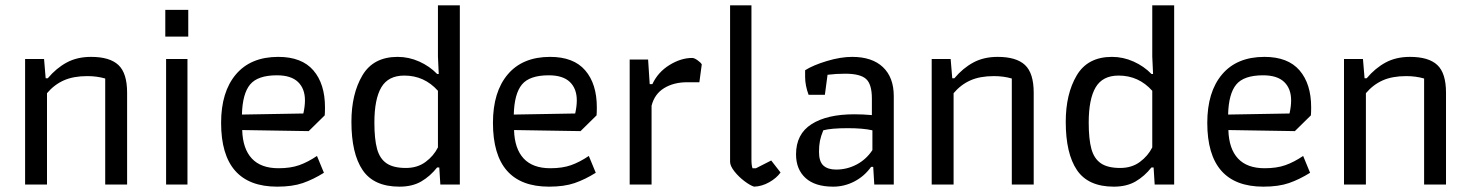

<svg xmlns="http://www.w3.org/2000/svg" viewBox="-20 -691 5505 719"><path d="M74 -470H145L151 -398H159Q191 -436 230 -457Q269 -478 321 -478Q391 -478 423.5 -447.5Q456 -417 456 -344V0H374V-397Q343 -406 307 -406Q255 -406 219 -390Q183 -374 156 -342V0H74Z M599 -654H685V-554H599ZM602 -470H682V0H602Z M808 -231Q808 -347 863.5 -412.5Q919 -478 1022 -478Q1110 -478 1153.5 -427.5Q1197 -377 1197 -289Q1197 -269 1196 -259L1136 -200L887 -204Q889 -134 923 -97.5Q957 -61 1023 -61Q1068 -61 1100.5 -72.5Q1133 -84 1167 -107L1193 -44Q1153 -19 1114 -5.5Q1075 8 1018 8Q808 8 808 -231ZM1116 -266Q1122 -293 1122 -315Q1122 -359 1096 -384Q1070 -409 1017 -409Q945 -409 916.5 -374.5Q888 -340 886 -262Z M1296 -235Q1296 -339 1337 -408.5Q1378 -478 1469 -478Q1511 -478 1550 -460.5Q1589 -443 1617 -414H1623L1620 -479V-671H1702V0H1629L1625 -64H1617Q1591 -31 1557.5 -11.5Q1524 8 1476 8Q1380 8 1338 -54Q1296 -116 1296 -235ZM1620 -139V-351Q1569 -408 1494 -408Q1434 -408 1408 -364Q1382 -320 1382 -232Q1382 -170 1392 -133.5Q1402 -97 1427.5 -79.5Q1453 -62 1500 -62Q1543 -62 1573.5 -84.5Q1604 -107 1620 -139Z M1826 -231Q1826 -347 1881.5 -412.5Q1937 -478 2040 -478Q2128 -478 2171.5 -427.5Q2215 -377 2215 -289Q2215 -269 2214 -259L2154 -200L1905 -204Q1907 -134 1941 -97.5Q1975 -61 2041 -61Q2086 -61 2118.5 -72.5Q2151 -84 2185 -107L2211 -44Q2171 -19 2132 -5.5Q2093 8 2036 8Q1826 8 1826 -231ZM2134 -266Q2140 -293 2140 -315Q2140 -359 2114 -384Q2088 -409 2035 -409Q1963 -409 1934.5 -374.5Q1906 -340 1904 -262Z M2338 -468H2407L2413 -376H2423Q2444 -421 2487 -447.5Q2530 -474 2572 -474Q2580 -474 2592 -465.5Q2604 -457 2608 -450L2599 -383H2553Q2503 -383 2467 -361Q2431 -339 2420 -295V0H2338Z M2714 -85V-671H2794V-95Q2794 -71 2798 -61H2811L2868 -90L2903 -45Q2888 -24 2860.5 -8.5Q2833 7 2804 8Q2790 4 2768 -12.5Q2746 -29 2730 -49.5Q2714 -70 2714 -85Z M2961 -113Q2961 -189 3019 -226Q3077 -263 3179 -263Q3212 -263 3245 -260V-322Q3245 -376 3223 -395.5Q3201 -415 3145 -415Q3111 -415 3079 -411L3069 -336H3008Q2995 -371 2995 -403V-428Q3025 -447 3076.5 -462.5Q3128 -478 3171 -478Q3246 -478 3286.5 -439.5Q3327 -401 3327 -331V0H3254L3250 -66H3242Q3217 -31 3179.5 -11.5Q3142 8 3100 8Q3032 8 2996.5 -24.5Q2961 -57 2961 -113ZM3247 -129V-203Q3212 -211 3155 -211Q3092 -211 3063 -203Q3054 -181 3050.5 -163.5Q3047 -146 3047 -122Q3047 -86 3063.5 -71Q3080 -56 3111 -56Q3152 -56 3188 -75Q3224 -94 3247 -129Z M3469 -470H3540L3546 -398H3554Q3586 -436 3625 -457Q3664 -478 3716 -478Q3786 -478 3818.5 -447.5Q3851 -417 3851 -344V0H3769V-397Q3738 -406 3702 -406Q3650 -406 3614 -390Q3578 -374 3551 -342V0H3469Z M3971 -235Q3971 -339 4012 -408.5Q4053 -478 4144 -478Q4186 -478 4225 -460.5Q4264 -443 4292 -414H4298L4295 -479V-671H4377V0H4304L4300 -64H4292Q4266 -31 4232.5 -11.5Q4199 8 4151 8Q4055 8 4013 -54Q3971 -116 3971 -235ZM4295 -139V-351Q4244 -408 4169 -408Q4109 -408 4083 -364Q4057 -320 4057 -232Q4057 -170 4067 -133.5Q4077 -97 4102.5 -79.5Q4128 -62 4175 -62Q4218 -62 4248.5 -84.5Q4279 -107 4295 -139Z M4501 -231Q4501 -347 4556.5 -412.5Q4612 -478 4715 -478Q4803 -478 4846.5 -427.5Q4890 -377 4890 -289Q4890 -269 4889 -259L4829 -200L4580 -204Q4582 -134 4616 -97.5Q4650 -61 4716 -61Q4761 -61 4793.5 -72.5Q4826 -84 4860 -107L4886 -44Q4846 -19 4807 -5.5Q4768 8 4711 8Q4501 8 4501 -231ZM4809 -266Q4815 -293 4815 -315Q4815 -359 4789 -384Q4763 -409 4710 -409Q4638 -409 4609.5 -374.5Q4581 -340 4579 -262Z M5013 -470H5084L5090 -398H5098Q5130 -436 5169 -457Q5208 -478 5260 -478Q5330 -478 5362.5 -447.5Q5395 -417 5395 -344V0H5313V-397Q5282 -406 5246 -406Q5194 -406 5158 -390Q5122 -374 5095 -342V0H5013Z"/></svg>

Font: Athiti Medium
Style: Regular
Weight: 500
Designer: CadsonDemak Team
Foundry: CadsonDemak
Version: Version 1.033